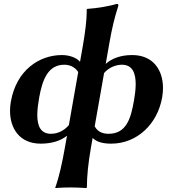

<svg xmlns="http://www.w3.org/2000/svg" viewBox="-20 -718 883 973"><path d="M238.2 -40C184.4 -40 169 -82.3 169 -135C169 -162.7 173.2 -193.2 178.3 -222C193.7 -309 220.9 -390 305.9 -390C330.9 -390 359.2 -380 376.4 -353L329 -84C303.7 -54 270.2 -40 238.2 -40ZM597.9 -390C652 -390 667.6 -346.3 667.6 -292.3C667.6 -265.4 663.8 -235.9 658.9 -208C643.5 -121 622.2 -40 530.2 -40C507.2 -40 476.3 -46 459.9 -78L507.5 -348C535.2 -380 572.9 -390 597.9 -390ZM399.2 -482 385.6 -405C367.3 -426 331.6 -439 293.6 -439C179.6 -439 63.2 -363 35 -203C32.2 -187.3 30.8 -171.7 30.8 -156.5C30.8 -66.7 79.6 10 186.4 10C236.4 10 284.5 -2 319.5 -30L308.5 32C295.3 107 279.8 178 260.3 232L260.7 235C260.7 235 294.3 232 336.3 232C377.3 232 416.7 235 416.7 235L420.3 232C420.3 175 427.3 107 440.5 32L449.5 -19C470.7 3 505.4 10 543.4 10C674.4 10 777.9 -89 801.7 -224C804.5 -240.2 806 -256.2 806 -271.8C806 -363.1 756.4 -439 649.6 -439C589.6 -439 545.4 -421 515.7 -394L534.3 -500C547.6 -575 559.7 -627 579.5 -688C580.7 -695 579.3 -698 571.3 -698C539.5 -688 472.4 -676 422.8 -673L419.3 -670C419.4 -666.8 419.5 -663.4 419.5 -659.9C419.5 -616.6 411.6 -552.3 399.2 -482Z"/></svg>

Font: Linux Biolinum O 
Style: Bold Italic
Weight: 700
Designer: Philipp H. Poll
Foundry: Philipp H. Poll
Version: Version 1.3.2